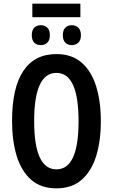

<svg xmlns="http://www.w3.org/2000/svg" viewBox="-20 -1021 617 1051"><path d="M420 -1001V-927H157V-1001ZM204 -883Q225 -883 239 -869.5Q253 -856 253 -828Q253 -801 239 -787.5Q225 -774 204 -774Q181 -774 167.5 -787.5Q154 -801 154 -828Q154 -856 167.5 -869.5Q181 -883 204 -883ZM373 -883Q394 -883 408.5 -869.5Q423 -856 423 -828Q423 -801 408.5 -787.5Q394 -774 373 -774Q351 -774 337.5 -787.5Q324 -801 324 -828Q324 -856 337.5 -869.5Q351 -883 373 -883ZM532 -358Q532 -248 506 -165.5Q480 -83 426.5 -36.5Q373 10 289 10Q204 10 150.5 -37Q97 -84 71.5 -167Q46 -250 46 -359Q46 -540 107.5 -632.5Q169 -725 289 -725Q373 -725 426.5 -678.5Q480 -632 506 -549.5Q532 -467 532 -358ZM167 -358Q167 -94 289 -94Q349 -94 379.5 -159Q410 -224 410 -358Q410 -622 289 -622Q167 -622 167 -358Z"/></svg>

Font: Noto Sans ExtraCondensed SemiBold
Style: Regular
Weight: 600
Width: 2
Designer: Monotype Design Team
Foundry: Monotype Imaging Inc.
Version: Version 2.013; ttfautohint (v1.8.4.7-5d5b)